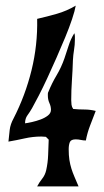

<svg xmlns="http://www.w3.org/2000/svg" viewBox="-20 -676 370 682"><path d="M112 -609Q147 -617 182 -627Q217 -637 249 -656Q246 -638 236 -608Q226 -578 211.5 -543Q197 -508 180.5 -470.5Q164 -433 148 -398.5Q132 -364 117.5 -336Q103 -308 94 -292Q86 -278 77.5 -266.5Q69 -255 69 -238Q78 -239 93.5 -242.5Q109 -246 124 -251.5Q139 -257 150 -265.5Q161 -274 161 -286Q161 -298 155.5 -310Q150 -322 150 -336Q150 -339 150 -343Q150 -347 152 -350Q164 -380 181 -408.5Q198 -437 209 -469Q217 -492 224 -514.5Q231 -537 244 -558Q246 -553 246 -547Q246 -541 246 -535Q246 -517 243 -499Q240 -481 239 -462Q238 -427 235.5 -391Q233 -355 233 -320Q233 -312 234 -304Q235 -296 240 -289Q260 -287 280 -287Q300 -287 320 -282Q310 -256 300 -230Q290 -204 285 -177Q276 -177 267 -179Q258 -181 249 -181Q232 -181 228 -171Q224 -161 224 -146Q224 -124 226.5 -108Q229 -92 233.5 -77.5Q238 -63 244.5 -48Q251 -33 259 -14H112Q120 -29 130 -41.5Q140 -54 144 -71Q150 -98 151 -125.5Q152 -153 153 -180L143 -190L127 -191Q97 -191 68 -184.5Q39 -178 10 -173Q12 -195 14.5 -215Q17 -235 28 -255Q70 -337 92 -426.5Q114 -516 112 -609Z"/></svg>

Font: Fette Mikado
Style: Regular
Weight: 400
Designer: Peter Wiegel
Foundry: Peter Wiegel
Version: Version 1.000